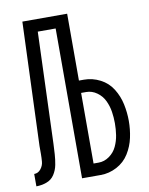

<svg xmlns="http://www.w3.org/2000/svg" viewBox="-83 -796 666 857"><g transform="rotate(-10 250.0 -367.5)"><path d="M12 0V-56Q30 -56 42 -71Q54 -86 55.5 -104Q57 -122 57 -139.5Q57 -157 57 -175L78 -735H281V-432H304Q342 -432 377 -414Q412 -396 432.5 -363Q453 -330 461 -292Q469 -254 469 -216Q469 -178 461 -140.5Q453 -103 432.5 -70Q412 -37 377 -18.5Q342 0 304 0H219V-679H138L120 -173Q119 -150 117.5 -126.5Q116 -103 111.5 -79.5Q107 -56 94 -36Q81 -16 58 -8Q35 0 12 0ZM281 -56H304Q330 -56 352.5 -72Q375 -88 386.5 -112.5Q398 -137 402 -163.5Q406 -190 406 -216.5Q406 -243 402 -269Q398 -295 386.5 -319.5Q375 -344 352.5 -360Q330 -376 304 -376H281Z"/></g></svg>

Font: Iosevka SS01 Light
Style: Regular
Weight: 300
Monospace: yes
Designer: Belleve Invis
Foundry: Belleve Invis
Version: 2.3.3; ttfautohint (v1.8.3)